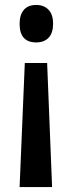

<svg xmlns="http://www.w3.org/2000/svg" viewBox="-20 -563 291 774"><path d="M194 -467Q194 -430 176 -411Q158 -392 126 -392Q59 -392 59 -467Q59 -503 76 -523Q93 -543 126 -543Q157 -543 175.5 -524Q194 -505 194 -467ZM80 -309H170L190 191H59Z"/></svg>

Font: Noto Sans Gurmukhi ExtraCondensed SemiBold
Style: Regular
Weight: 600
Width: 2
Designer: Jelle Bosma - Monotype Design Team
Foundry: Monotype Imaging Inc.
Version: Version 2.004; ttfautohint (v1.8.4.7-5d5b)